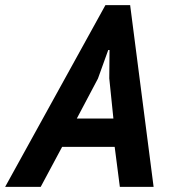

<svg xmlns="http://www.w3.org/2000/svg" viewBox="-58 -725 660 745"><path d="M387 -155H183L100 0H-38L351 -705H447L538 0H407ZM240 -265H382L366 -421L367 -531H362L322 -420Z"/></svg>

Font: PT Sans
Style: Bold Italic
Weight: 700
Italic angle: -12°
Designer: A.Korolkova, O.Umpeleva, V.Yefimov
Foundry: ParaType Ltd
Version: Version 2.003W OFL